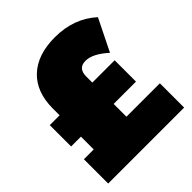

<svg xmlns="http://www.w3.org/2000/svg" viewBox="-195 -839 967 967"><g transform="rotate(-45 288.0 -355.5)"><path d="M323 -264V-173H561V0H20V-173H90V-264H20V-416H90V-464Q90 -582 158.5 -646.5Q227 -711 351 -711Q486 -711 576 -629L492 -459Q427 -518 376 -518Q323 -518 323 -459V-416H482V-264Z"/></g></svg>

Font: MontserratBlack
Style: Regular
Weight: 900
Designer: Julieta Ulanovsky
Foundry: Julieta Ulanovsky
Version: Version 4.000